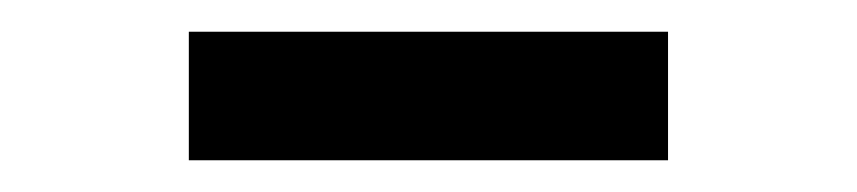

<svg xmlns="http://www.w3.org/2000/svg" viewBox="-20 -718 540 121"><path d="M99 -617V-698H401V-617Z"/></svg>

Font: Nunito Sans 10pt SemiCondensed
Style: Bold
Weight: 700
Width: 4
Designer: Vernon Adams
Foundry: Vernon Adams
Version: Version 3.101;gftools[0.9.27]